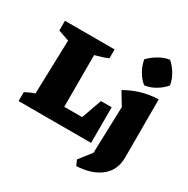

<svg xmlns="http://www.w3.org/2000/svg" viewBox="-214 -983 1338 1367"><g transform="rotate(30 455.0 -299.0)"><path d="M516 -293H604V0H8V-73Q45 -94 85 -107L98 -549L8 -580V-660H416V-587Q393 -577 366 -568.5Q339 -560 310 -552V-127H457ZM595 196 576 152 654 52 666 -330 603 -434Q662 -468 727.5 -487.5Q793 -507 866 -509V-31Q866 71 794.5 130Q723 189 595 196ZM795 -794Q830 -763 854.5 -721.5Q879 -680 886 -635Q858 -601 814.5 -575Q771 -549 726 -544Q692 -571 667 -614.5Q642 -658 634 -705Q665 -737 707 -762Q749 -787 795 -794Z"/></g></svg>

Font: Piazzolla Black
Style: Regular
Weight: 900
Designer: Juan Pablo del Peral
Foundry: Huerta Tipografica
Version: Version 1.330